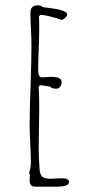

<svg xmlns="http://www.w3.org/2000/svg" viewBox="-20 -679 352 712"><path d="M90.3 -20.5Q89.8 -14.6 89.8 -7.8Q91.3 13.2 109.9 13.2H192.4Q235.8 13.2 235.8 -4.9Q235.8 -18.1 206.5 -18.1L187.5 -17.1L169.4 -16.1Q145.5 -16.1 136.7 -23.7Q127.9 -31.2 126.5 -54.2Q123.5 -94.7 123.5 -133.8L124.5 -205.1L125.5 -275.9Q125.5 -332 123.5 -355V-357.9L128.4 -362.8H132.8L165.5 -357.9Q171.9 -350.1 188.5 -350.1Q197.8 -350.1 203.1 -357.7Q208.5 -365.2 208.5 -376Q208 -394 169.4 -394Q167 -394 152.3 -393.1L135.7 -392.1Q121.6 -392.1 121.6 -419.9Q121.6 -451.2 123.5 -497.6Q125.5 -543.9 125.5 -575.2Q125.5 -599.6 124.5 -618.2L129.4 -624Q155.8 -623 210.4 -605Q229 -615.7 229 -625Q229 -634.3 210.4 -640.1Q191.9 -646 167 -648.9Q144 -651.4 137.7 -652.8Q132.8 -659.2 121.6 -659.2Q106 -659.2 99.4 -652.3Q92.8 -645.5 92.8 -630.9Q92.8 -606.4 94.7 -571.3Q96.7 -535.6 96.7 -511.2Q96.7 -454.1 93.3 -360.4Q89.8 -266.6 89.8 -210Q89.8 -192.9 92.3 -144Q94.7 -95.2 94.7 -78.1Q94.7 -57.1 87.4 -37.1L90.8 -33.2Q90.8 -26.4 90.3 -20.5Z"/></svg>

Font: Amatica SC
Style: Regular
Weight: 400
Designer: Vernon Adams, Ben Nathan
Foundry: newtypography
Version: Version 2.001